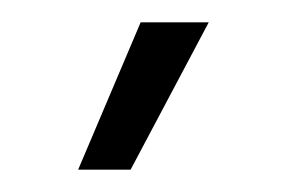

<svg xmlns="http://www.w3.org/2000/svg" viewBox="-20 -740 257 172"><path d="M97 -588 167 -720H106L50 -588Z"/></svg>

Font: Fixel Text Light
Style: Regular
Weight: 300
Width: 4
Designer: AlfaBravo + MacPaw
Foundry: Kyrylo Tkachov, Marchela Mozhyna, Serhii Makarenko, Maria Weinstein, Zakhar Kryvoshyya
Version: Version 1.211